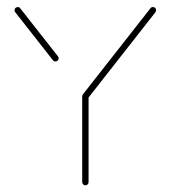

<svg xmlns="http://www.w3.org/2000/svg" viewBox="-20 -539 496 558"><path d="M228.1 -267.4Q231.9 -267.4 234.6 -264.6Q237.4 -261.9 237.4 -258.1V-9.6Q237.4 -5.9 234.8 -3.1Q232.2 -0.4 228.1 -0.4Q224.4 -0.4 221.7 -3.1Q218.9 -5.9 218.9 -9.6V-258.1Q218.9 -261.9 221.7 -264.6Q224.4 -267.4 228.1 -267.4ZM150.4 -369.6Q150.4 -365.9 147.8 -363.1Q145.2 -360.4 141.1 -360.4Q136.7 -360.4 133.7 -364.1L24.1 -503.7Q22.2 -506.3 22.2 -509.3Q22.2 -513.3 25 -515.9Q27.8 -518.5 31.5 -518.5Q36.3 -518.5 38.5 -515.2L148.5 -375.2Q150.4 -372.6 150.4 -369.6ZM424.4 -518.5Q428.5 -518.5 431.1 -515.9Q433.7 -513.3 433.7 -509.3Q433.7 -506.3 431.9 -503.7L235.6 -253.3Q232.6 -249.6 228.1 -249.6Q224.4 -249.6 221.7 -252.4Q218.9 -255.2 218.9 -258.9Q218.9 -261.9 220.7 -264.4L417.4 -515.2Q419.6 -518.5 424.4 -518.5Z"/></svg>

Font: 26F Galaxy Sans Hairline
Style: Regular
Weight: 50
Designer: C₂₉H₂₅N₃O₅
Version: Version 1.100